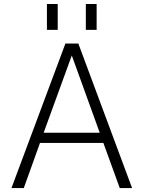

<svg xmlns="http://www.w3.org/2000/svg" viewBox="-20 -952 723 973"><path d="M503.9 -227.5H182.6L100.6 1H38.1L311.5 -731.4H377L649.4 1H586.9ZM217.8 -800.8V-931.6H272.5V-800.8ZM415 -800.8V-931.6H469.7V-800.8ZM343.8 -670.9 201.2 -279.3H485.4Z"/></svg>

Font: Gen Shin Gothic Light
Style: Regular
Weight: 200
Designer: [Source Han Sans]
Ryoko NISHIZUKA  (kana & ideographs); Paul D. Hunt (Latin, Greek & Cyrillic); Wenlong ZHANG  (bopomofo
Version: Version 1.002.20150607